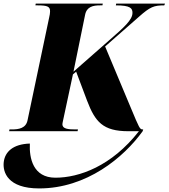

<svg xmlns="http://www.w3.org/2000/svg" viewBox="-85 -734 943 1074"><path d="M-34 0H349L351 -10H338C296 -10 264 -13 264 -39C264 -43 266 -52 269 -66L323 -318L341 -333L402 -171C447 -53 490 0 633 0H692C539 196 357 260 225 260C100 260 78 151 82 69C-12 72 -57 115 -64 172C-71 229 -42 320 134 320C400 320 607 147 713 0L716 -10H713C697 -10 694 -18 648 -128L503 -474L692 -640C755 -696 776 -704 834 -704L838 -714H565L563 -704C646 -704 656 -687 656 -662C656 -623 610 -582 524 -507L326 -333L391 -651C400 -697 436 -704 475 -704H488L490 -714H115L113 -704H126C181 -704 196 -697 195 -669C195 -660 193 -649 190 -636L69 -61C60 -17 21 -10 -19 -10H-32Z"/></svg>

Font: Noto Serif Display Black
Style: Italic
Weight: 900
Italic angle: -12°
Designer: Monotype Design Team
Foundry: Monotype Imaging Inc.
Version: Version 2.009